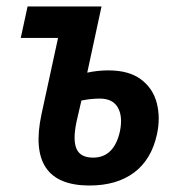

<svg xmlns="http://www.w3.org/2000/svg" viewBox="-20 -562 550 592"><path d="M256 10Q61 10 108 -210L159 -445H44L65 -542H293L249 -338Q281 -345 314 -345Q378 -345 415 -317Q452 -289 463.5 -244Q475 -199 464 -148Q447 -70 393.5 -30Q340 10 256 10ZM216 -187Q204 -130 216 -103Q228 -76 267 -76Q332 -76 350 -158Q359 -204 343 -231Q327 -258 288 -258Q260 -258 231 -252Z"/></svg>

Font: Noto Sans Condensed SemiBold
Style: Italic
Weight: 600
Width: 3
Italic angle: -12°
Designer: Monotype Design Team
Foundry: Monotype Imaging Inc.
Version: Version 2.013; ttfautohint (v1.8.4.7-5d5b)